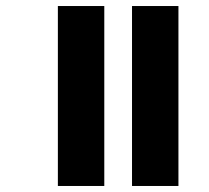

<svg xmlns="http://www.w3.org/2000/svg" viewBox="-20 -617 694 637"><path d="M418 0V-597H572V0ZM172 0V-597H326V0Z"/></svg>

Font: Noto Sans Gujarati UI ExtraBold
Style: Regular
Weight: 800
Designer: Jelle Bosma - Monotype Design Team, Universal Thirst
Foundry: Monotype Imaging Inc.
Version: Version 2.106; ttfautohint (v1.8.4.7-5d5b)